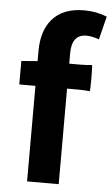

<svg xmlns="http://www.w3.org/2000/svg" viewBox="-55 -830 507 868"><g transform="rotate(5 198.0 -396.5)"><path d="M101.6 0V-216.8V-433.6H28.3V-540L101.6 -545.9V-590.8Q101.6 -682.6 145.5 -734.4Q194.3 -793 292 -793Q346.7 -793 395.5 -773.4L369.1 -668Q336.9 -679.7 311.5 -679.7Q245.1 -679.7 245.1 -593.8V-546.9H296.9Q323.2 -546.9 347.7 -549.8Q350.6 -547.9 350.6 -490.2Q350.6 -432.6 347.7 -430.7Q329.1 -433.6 296.9 -433.6H245.1V0Z"/></g></svg>

Font: Bpmf GenSeki Gothic B
Style: B
Weight: 700
Foundry: But Ko
Version: Version 1.320